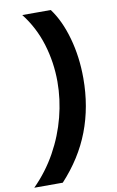

<svg xmlns="http://www.w3.org/2000/svg" viewBox="-141 -783 616 1015"><g transform="rotate(-10 167.0 -275.0)"><path d="M207 -730Q257 -663 285.5 -561.5Q314 -460 314 -345Q314 -269 301.5 -198Q289 -127 264 -61.5Q239 4 200.5 64.5Q162 125 111 180H-42Q30 108 78.5 20.5Q127 -67 151.5 -162Q176 -257 176 -351Q176 -455 146 -553Q116 -651 54 -730Z"/></g></svg>

Font: MuseoModerno Thin SemiBold
Style: Italic
Weight: 600
Italic angle: -9°
Version: Version 1.003